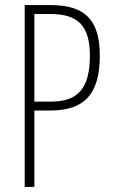

<svg xmlns="http://www.w3.org/2000/svg" viewBox="-20 -734 445 754"><path d="M179 -714H77V0H115V-300H178C311 -300 372 -364 372 -516C372 -660 309 -714 179 -714ZM177 -679C283 -679 333 -636 333 -516C333 -387 286 -335 181 -335H115V-679Z"/></svg>

Font: Noto Sans Georgian ExtraCondensed ExtraLight
Style: Regular
Weight: 200
Width: 2
Designer: Monotype Design Team, Akaki Razmadze
Foundry: Google LLC
Version: Version 2.005